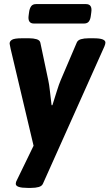

<svg xmlns="http://www.w3.org/2000/svg" viewBox="-20 -712 535 938"><path d="M146 -597Q114 -597 120 -637L122 -652Q124 -669 131.5 -680.5Q139 -692 156 -692H400Q432 -692 426 -652L424 -637Q422 -618 414.5 -607.5Q407 -597 390 -597ZM115 206Q57 206 57 186Q57 177 63 167L144 0L32 -473Q31 -481 29 -488Q27 -495 27 -499Q27 -511 39 -518Q51 -525 87 -525H123Q143 -525 158.5 -520.5Q174 -516 177 -504L216 -319Q220 -302 224 -266Q228 -230 232 -198H236Q246 -230 257.5 -266.5Q269 -303 276 -319L355 -504Q360 -516 375.5 -520.5Q391 -525 413 -525H437Q468 -525 481.5 -519.5Q495 -514 495 -504Q495 -497 490 -485L190 185Q185 197 169.5 201.5Q154 206 132 206Z"/></svg>

Font: Asap
Style: Bold Italic
Weight: 700
Italic angle: -6°
Designer: Pablo Cosgaya
Foundry: Omnibus-Type
Version: Version 3.001; ttfautohint (v1.8.3)